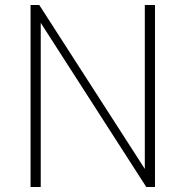

<svg xmlns="http://www.w3.org/2000/svg" viewBox="-20 -753 710 773"><path d="M103 -733H138L563 -73V-733H604V0H569L144 -661V0H103Z"/></svg>

Font: Exo ExtraLight
Style: Regular
Weight: 275
Designer: Natanael Gama
Foundry: Natanael Gama
Version: Version 1.500; ttfautohint (v1.6)